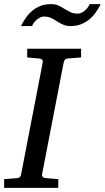

<svg xmlns="http://www.w3.org/2000/svg" viewBox="-35 -906 506 926"><path d="M292 -624Q282.2 -623 278.3 -618.4Q274.4 -613.8 272 -604L168 -65.9Q166.5 -58.6 170.4 -53.2Q174.3 -47.9 188 -46.9L246.1 -42V0H-15.1V-42L47.9 -46.9Q57.1 -47.9 61.3 -52.5Q65.4 -57.1 66.9 -65.9L170.9 -604Q172.4 -612.3 168.5 -617.7Q164.6 -623 151.9 -624L96.2 -628.9V-670.9H356V-628.9ZM450.7 -886.2Q439.9 -864.3 426 -845Q412.1 -825.7 394.3 -811.3Q376.5 -796.9 354.5 -788.6Q332.5 -780.3 305.7 -780.3Q285.2 -780.3 270 -786.9Q254.9 -793.5 239.3 -803.2Q232.9 -807.6 226.6 -811.5Q220.2 -815.4 212.6 -818.8Q205.1 -822.3 196 -824.2Q187 -826.2 175.3 -826.2Q168.9 -826.2 160.9 -822.8Q152.8 -819.3 145 -813.2Q137.2 -807.1 130.4 -798.8Q123.5 -790.5 119.6 -780.3H66.4Q76.7 -802.2 90.6 -821.5Q104.5 -840.8 122.1 -855.2Q139.6 -869.6 161.6 -877.9Q183.6 -886.2 210.4 -886.2Q231 -886.2 246.3 -879.6Q261.7 -873 277.3 -862.3Q290 -855 304.2 -847.7Q318.4 -840.3 341.3 -840.3Q348.1 -840.3 356.2 -843.8Q364.3 -847.2 372.1 -853.3Q379.9 -859.4 386.5 -867.7Q393.1 -876 397.5 -886.2Z"/></svg>

Font: Charis SIL
Style: Italic
Weight: 400
Italic angle: -11°
Foundry: SIL International
Version: Version 4.112